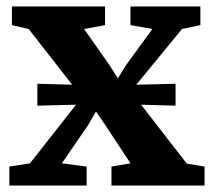

<svg xmlns="http://www.w3.org/2000/svg" viewBox="-20 -576 657 596"><path d="M306 -556V-498L241 -486L319 -375L346 -333L372 -375L453 -486L385 -498V-556H602V-498L545 -486L403 -313L525 -316V-248L418 -251L560 -68L615 -59V0H326V-59L385 -69L308 -186L278 -230L253 -187L172 -69L249 -59V0H9V-59L73 -69L216 -251L96 -248V-316L204 -313L69 -486L17 -498V-556Z"/></svg>

Font: Koeln Type Serif
Style: Bold
Weight: 700
Designer: Eben Sorkin
Foundry: Eben Sorkin
Version: Version 2.002